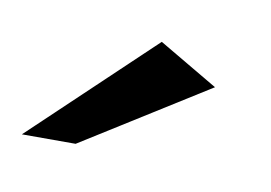

<svg xmlns="http://www.w3.org/2000/svg" viewBox="-33 -632 304 215"><g transform="rotate(10 119.5 -524.5)"><path d="M0.9 -460 137.2 -589.2 204.7 -549.5 62 -460Z"/></g></svg>

Font: Genos Thin
Style: Regular
Weight: 100
Designer: Robert E. Leuschke
Foundry: Robert E. Leuschke
Version: Version 1.010